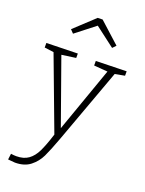

<svg xmlns="http://www.w3.org/2000/svg" viewBox="-190 -863 893 1186"><g transform="rotate(20 257.0 -270.0)"><path d="M520 -528V-499L456 -487L277 3Q245 90 224 133.5Q203 177 164.5 207.5Q126 238 64 238Q54 238 18 234L23 195Q43 198 58 198Q107 198 138 175.5Q169 153 189.5 110.5Q210 68 234 -8L55 -485L-6 -493V-523L199 -528V-499L106 -486L258 -59L409 -486L319 -493V-523ZM271 -778 407 -655 386 -633 256 -732 129 -633 108 -655 239 -777Z"/></g></svg>

Font: Bitter Pro Light
Style: Regular
Weight: 300
Designer: Sol Matas, and Bitter project Authors
Foundry: Sol Matas
Version: Version 1.010